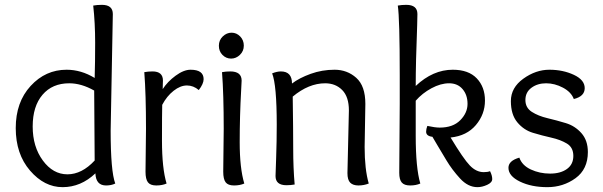

<svg xmlns="http://www.w3.org/2000/svg" viewBox="-20 -763 2489 793"><path d="M446 -705 437 -223Q437 -56 456 -5Q440 3 418 3Q376 3 374 -47Q314 10 238.5 10Q163 10 104 -58.5Q45 -127 45 -234Q45 -341 106.5 -408Q168 -475 255 -475Q315 -475 371 -441Q373 -505 373 -586.5Q373 -668 365 -740Q381 -743 401 -743Q446 -743 446 -705ZM369 -389Q316 -419 266 -419Q196 -419 155.5 -371.5Q115 -324 115 -240.5Q115 -157 157 -100Q199 -43 258.5 -43Q318 -43 371 -100Q369 -358 369 -389Z M581 -54 583 -231Q583 -374 576 -465Q592 -468 610 -468Q653 -468 653 -430Q653 -428 652.5 -416.5Q652 -405 652 -395Q672 -426 705.5 -450.5Q739 -475 767 -475Q821 -475 821 -436Q821 -417 801 -391Q779 -410 752 -410Q725 -410 697 -388Q669 -366 650 -330Q649 -296 649 -182Q649 -68 668 -5Q650 3 625.5 3Q601 3 591 -10Q581 -23 581 -54Z M902 -54 904 -231Q904 -374 897 -465Q913 -468 931 -468Q978 -468 978 -430Q978 -425 976 -390Q970 -283 970 -175.5Q970 -68 989 -5Q971 3 946.5 3Q922 3 912 -10Q902 -23 902 -54ZM987 -574.5Q987 -552 971 -536.5Q955 -521 934.5 -521Q914 -521 899 -536Q884 -551 884 -574Q884 -597 900 -612.5Q916 -628 936.5 -628Q957 -628 972 -612.5Q987 -597 987 -574.5Z M1415 -48 1421 -307Q1421 -363 1393.5 -391Q1366 -419 1323 -419Q1255 -419 1189 -364Q1191 -228 1191 -148.5Q1191 -69 1197 -1Q1181 2 1163 2Q1118 2 1118 -36Q1118 -40 1120.5 -109.5Q1123 -179 1123 -248Q1123 -412 1104 -460Q1124 -468 1140 -468Q1186 -468 1186 -418Q1216 -441 1263 -458Q1310 -475 1362 -475Q1414 -475 1451.5 -441.5Q1489 -408 1489 -334L1486 -156Q1486 -64 1503 -5Q1483 3 1460.5 3Q1438 3 1426.5 -8.5Q1415 -20 1415 -48Z M1629 -49 1631 -335V-451Q1631 -687 1623 -740Q1639 -743 1658 -743Q1704 -743 1704 -705Q1704 -701 1703 -659Q1697 -505 1697 -408Q1768 -475 1850 -475Q1915 -475 1949 -439.5Q1983 -404 1983 -347.5Q1983 -291 1945.5 -246.5Q1908 -202 1841 -195Q1894 -107 1920.5 -79.5Q1947 -52 1978 -52Q1994 -52 2004 -56Q2013 -38 2013 -23.5Q2013 -9 1992 0.5Q1971 10 1952 10Q1913 10 1880 -26Q1847 -62 1824 -100.5Q1801 -139 1786 -164Q1771 -189 1766 -198Q1740 -201 1740 -219Q1740 -230 1745 -243Q1777 -236 1796 -236Q1851 -236 1881 -266.5Q1911 -297 1911 -334Q1911 -371 1890.5 -395Q1870 -419 1835 -419Q1800 -419 1762 -398.5Q1724 -378 1697 -347V-202Q1697 -69 1716 -5Q1698 3 1674 3Q1650 3 1639.5 -9Q1629 -21 1629 -49Z M2350 -354Q2339 -383 2305 -401Q2271 -419 2235.5 -419Q2200 -419 2175 -400.5Q2150 -382 2150 -350Q2150 -318 2176.5 -301Q2203 -284 2241 -275Q2279 -266 2317 -254.5Q2355 -243 2381.5 -213Q2408 -183 2408 -135Q2408 -64 2357 -27Q2306 10 2240.5 10Q2175 10 2127.5 -13Q2080 -36 2080 -70Q2080 -99 2125 -112Q2136 -80 2172.5 -63Q2209 -46 2252 -46Q2295 -46 2321.5 -65Q2348 -84 2348 -119Q2348 -154 2321.5 -170Q2295 -186 2257 -194.5Q2219 -203 2181 -214.5Q2143 -226 2116.5 -258Q2090 -290 2090 -345.5Q2090 -401 2141.5 -438Q2193 -475 2249 -475Q2305 -475 2350 -454Q2395 -433 2395 -399Q2395 -365 2350 -354Z"/></svg>

Font: Overlock Mod
Style: Regular
Weight: 400
Designer: Dario Muhafara
Foundry: Dario Manuel Muhafara
Version: Version 1.001